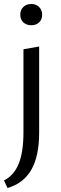

<svg xmlns="http://www.w3.org/2000/svg" viewBox="-26 -657 309 966"><path d="M92 -409 171 -423V9Q171 128 132 196.5Q93 265 12 289L-6 251Q44 226 68 167Q92 108 92 9ZM76 -583Q76 -607 91.5 -622Q107 -637 132 -637Q155 -637 170.5 -622Q186 -607 186 -583Q186 -559 171 -544.5Q156 -530 132 -530Q107 -530 91.5 -544.5Q76 -559 76 -583Z"/></svg>

Font: Ysabeau Medium
Style: Regular
Weight: 500
Designer: Christian Thalmann (Catharsis Fonts)
Version: Version 0.003